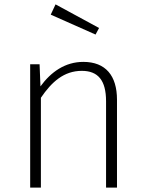

<svg xmlns="http://www.w3.org/2000/svg" viewBox="-20 -858 667 878"><path d="M433 -730 234 -838 212 -791 417 -700ZM361 -575C278 -575 213 -529 165 -463L161 -564H118V0H167V-411C216 -483 272 -534 354 -534C428 -534 465 -491 465 -395V0H515V-402C515 -512 463 -575 361 -575Z"/></svg>

Font: Glow Sans SC Normal Light
Style: Regular
Weight: 300
Designer: Ryoko NISHIZUKA (kana, bopomofo & ideographs); Paul D. Hunt (Latin, Greek & Cyrillic); Sandoll Communications, Soo-young
Version: Version 0.93